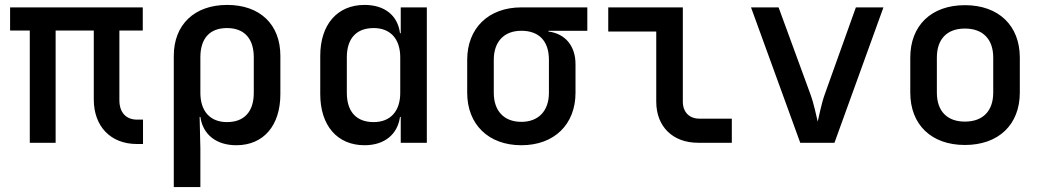

<svg xmlns="http://www.w3.org/2000/svg" viewBox="-20 -580 4240 780"><path d="M561 5V-94H537C492 -94 465 -123 465 -173V-456H560V-550H21V-456H101V0H206V-456H361V-176C361 -66 430 5 536 5Z M903 -560C770 -560 686 -480 686 -353V180H794V23L791 -105H794C804 -34 858 10 940 10C1051 10 1119 -70 1119 -198V-353C1119 -481 1036 -560 903 -560ZM1011 -203C1011 -126 972 -84 902 -84C834 -84 794 -128 794 -203V-347C794 -424 832 -466 902 -466C972 -466 1011 -424 1011 -347Z M1608 -445H1605C1596 -517 1543 -560 1461 -560C1350 -560 1281 -480 1281 -353V-198C1281 -70 1350 10 1461 10C1542 10 1595 -34 1605 -105H1608V0H1714V-550H1608ZM1498 -84C1428 -84 1389 -126 1389 -203V-347C1389 -424 1428 -466 1498 -466C1566 -466 1606 -422 1606 -347V-203C1606 -128 1566 -84 1498 -84Z M2366 -550H2098C1964 -550 1878 -465 1878 -337V-203C1878 -75 1964 10 2098 10C2232 10 2318 -75 2318 -203V-319C2318 -393 2277 -443 2208 -452V-455H2366ZM2210 -203C2210 -130 2168 -85 2098 -85C2027 -85 1986 -130 1986 -203V-337C1986 -410 2027 -455 2098 -455C2168 -455 2210 -415 2210 -337Z M2953 0V-98H2821C2780 -98 2754 -125 2754 -167V-550H2451V-452H2646V-167C2646 -66 2713 0 2816 0Z M3370 0 3569 -550H3457L3331 -198C3316 -156 3308 -110 3302 -86C3296 -110 3287 -157 3272 -198L3143 -550H3031L3231 0Z M3900 9C4037 9 4123 -74 4123 -204V-346C4123 -476 4037 -559 3900 -559C3763 -559 3678 -476 3678 -346V-204C3678 -74 3763 9 3900 9ZM3900 -86C3828 -86 3786 -128 3786 -204V-346C3786 -422 3828 -464 3900 -464C3972 -464 4015 -422 4015 -346V-204C4015 -128 3972 -86 3900 -86Z"/></svg>

Font: Tekne LDO SemiBold
Style: Regular
Weight: 600
Monospace: yes
Designer: Alessio Laiso, Mario Rullo, Paolo Rosset
Foundry: Alessio Laiso
Version: Version 1.000;hotconv 1.0.109;makeotfexe 2.5.65596